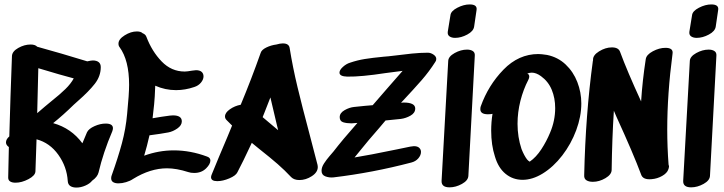

<svg xmlns="http://www.w3.org/2000/svg" viewBox="-20 -848 3270 867"><path d="M212 -391Q251 -422 275.5 -446Q300 -470 313 -494Q259 -508 153 -540L148 -337Q178 -362 183 -367ZM457 -290Q490 -290 490 -269Q490 -263 487 -255Q446 -159 425 -69Q420 -49 396 -32Q386 -19 365.5 -10Q345 -1 325 -1Q308 -1 297.5 -8Q287 -15 286 -30Q282 -95 243.5 -149Q205 -203 145 -219L140 -74Q139 -55 108.5 -39Q78 -23 50 -23Q35 -23 26 -28.5Q17 -34 17 -46L20 -184Q7 -193 7 -205Q7 -219 22 -232Q27 -414 34 -595Q35 -616 62.5 -631.5Q90 -647 118 -647Q139 -647 148 -637Q257 -607 374 -571Q392 -575 399 -575Q416 -575 425.5 -567.5Q435 -560 435 -545Q435 -504 408 -469.5Q381 -435 333 -393L313 -375Q265 -328 220 -292Q302 -269 352 -201Q356 -211 373 -251Q381 -267 407 -278.5Q433 -290 457 -290Z M930 -123Q930 -107 911 -88Q890 -67 857 -67Q841 -67 830 -71Q777 -88 734 -88Q659 -88 581 -40Q568 -31 549.5 -25.5Q531 -20 515 -20Q500 -20 491 -25.5Q482 -31 482 -43Q482 -50 484 -55Q513 -136 530.5 -201Q548 -266 554 -333Q563 -423 563 -465Q563 -576 520 -635Q515 -641 515 -651Q515 -671 543 -688.5Q571 -706 598 -706Q616 -706 624 -698Q637 -693 641 -682Q666 -616 710 -570.5Q754 -525 814 -525Q825 -525 847 -529Q861 -531 865 -531Q882 -531 890.5 -523.5Q899 -516 899 -503Q899 -489 887.5 -475Q876 -461 857 -455Q816 -441 775 -441Q726 -441 681 -461Q679 -405 676 -377L669 -314Q708 -321 747 -326L761 -327Q801 -327 801 -300Q801 -282 781 -268Q761 -254 740 -250Q709 -244 655 -237Q644 -188 631 -145Q697 -169 765 -169Q840 -169 915 -141Q930 -136 930 -123Z M1174 -339 1166 -319 1236 -260 1229 -289Q1222 -317 1201 -408ZM1376 -249Q1405 -139 1414 -103Q1415 -100 1415 -94Q1415 -70 1388 -52.5Q1361 -35 1332 -35Q1308 -35 1295 -48Q1266 -79 1234 -107Q1202 -135 1150 -176L1117 -203Q1075 -113 1052 -70Q1045 -55 1015.5 -42.5Q986 -30 961 -30Q933 -30 933 -48Q933 -53 936 -60Q966 -134 1007 -230L1028 -281Q1003 -306 1003 -306Q996 -313 996 -322Q996 -339 1018 -354.5Q1040 -370 1067 -375Q1115 -490 1157 -609Q1161 -623 1182.5 -633.5Q1204 -644 1228 -647Q1245 -652 1257 -652Q1285 -652 1288 -631Q1302 -544 1323.5 -454.5Q1345 -365 1376 -249Z M1950 -582Q1950 -574 1946 -569Q1918 -525 1884 -486Q1850 -447 1791 -384L1802 -385Q1855 -385 1855 -358Q1855 -338 1834 -326Q1813 -314 1790 -311Q1767 -308 1721 -304L1694 -272Q1638 -208 1612 -175L1581 -137Q1644 -147 1770 -173L1833 -186L1849 -188Q1865 -188 1873 -180.5Q1881 -173 1881 -162Q1881 -147 1869 -133Q1857 -119 1837 -114Q1662 -68 1486 -47Q1467 -45 1449.5 -51.5Q1432 -58 1432 -77Q1432 -93 1443.5 -110.5Q1455 -128 1468 -143Q1481 -158 1486 -164Q1526 -216 1594 -293Q1587 -293 1580.5 -292Q1574 -291 1567 -291Q1545 -291 1529.5 -296Q1514 -301 1514 -319Q1514 -338 1536 -350.5Q1558 -363 1579 -365Q1635 -371 1663 -373L1728 -448L1763 -488L1798 -528L1721 -518Q1611 -501 1548 -502Q1513 -503 1513 -520Q1513 -532 1528.5 -546Q1544 -560 1561 -565Q1593 -576 1627 -581.5Q1661 -587 1713 -592Q1730 -593 1762 -597Q1799 -602 1839 -606Q1879 -610 1912 -610Q1925 -610 1937.5 -601.5Q1950 -593 1950 -582Z M2089 -624Q2105 -624 2115 -617.5Q2125 -611 2124 -597L2095 -54Q2094 -33 2066 -17.5Q2038 -2 2010 -2Q1973 -2 1974 -31L2004 -573Q2005 -593 2033 -608.5Q2061 -624 2089 -624ZM2035 -677Q2062 -677 2090 -692Q2118 -707 2121 -728Q2129 -778 2132 -803Q2136 -828 2101 -828Q2074 -828 2045 -813Q2016 -798 2014 -779L2002 -705Q2000 -691 2009.5 -684Q2019 -677 2035 -677Z M2487 -360Q2487 -405 2471.5 -442.5Q2456 -480 2423 -504Q2401 -520 2381 -520Q2373 -520 2361 -516Q2370 -512 2370 -502Q2370 -496 2366 -488Q2343 -444 2330 -392.5Q2317 -341 2317 -289Q2317 -229 2335 -175Q2347 -145 2360 -128Q2366 -121 2372 -118Q2401 -138 2424.5 -174Q2448 -210 2464 -249Q2487 -303 2487 -360ZM2605 -381Q2605 -322 2582 -260Q2559 -198 2519 -146Q2479 -94 2430 -64Q2384 -36 2340 -36Q2296 -36 2263 -63Q2230 -90 2215 -141Q2198 -193 2198 -258Q2198 -297 2204 -334Q2197 -332 2183 -332Q2149 -332 2149 -355Q2149 -363 2151 -368Q2185 -463 2253.5 -533.5Q2322 -604 2411 -604Q2424 -604 2450 -600Q2499 -590 2534 -557Q2569 -524 2587 -477.5Q2605 -431 2605 -381Z M2993 -263Q2993 -185 2999 -105Q3001 -99 3001 -95Q3001 -92 2999 -86Q2999 -85 2998.5 -85Q2998 -85 2998 -85V-83Q2992 -66 2970 -53.5Q2948 -41 2923 -39Q2883 -35 2875 -60Q2840 -154 2764 -320L2752 -348Q2744 -223 2742 -81Q2742 -60 2714 -43.5Q2686 -27 2657 -27Q2639 -27 2628 -34Q2617 -41 2618 -57Q2624 -329 2657 -572L2658 -576Q2656 -598 2685 -616Q2714 -634 2743 -634Q2773 -634 2780 -614Q2812 -527 2875 -390Q2881 -484 2896 -581Q2899 -601 2928 -616.5Q2957 -632 2985 -632Q3021 -632 3017 -606Q2993 -424 2993 -263Z M3180 -624Q3196 -624 3206 -617.5Q3216 -611 3215 -597L3186 -54Q3185 -33 3157 -17.5Q3129 -2 3101 -2Q3064 -2 3065 -31L3095 -573Q3096 -593 3124 -608.5Q3152 -624 3180 -624ZM3126 -677Q3153 -677 3181 -692Q3209 -707 3212 -728Q3220 -778 3223 -803Q3227 -828 3192 -828Q3165 -828 3136 -813Q3107 -798 3105 -779L3093 -705Q3091 -691 3100.5 -684Q3110 -677 3126 -677Z"/></svg>

Font: Sedgwick Ave Display
Style: Regular
Weight: 400
Designer: Kevin Burke, Pedro Vergani
Foundry: Google, Inc.
Version: Version 1.000